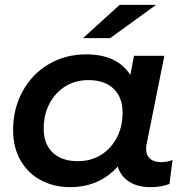

<svg xmlns="http://www.w3.org/2000/svg" viewBox="-20 -764 774 791"><path d="M691 -105 678 -6Q643 7 600 7Q547 7 512 -15.5Q477 -38 465 -78Q429 -37 379.5 -15Q330 7 269 7Q203 7 149.5 -21Q96 -49 65 -102.5Q34 -156 34 -228Q34 -317 73.5 -388.5Q113 -460 181.5 -500Q250 -540 335 -540Q463 -540 517 -455L532 -534H657L585 -175Q582 -163 582 -152Q582 -125 598 -110.5Q614 -96 644 -96Q669 -96 691 -105ZM485 -300Q485 -363 448 -398.5Q411 -434 344 -434Q291 -434 249.5 -408.5Q208 -383 184 -337.5Q160 -292 160 -234Q160 -171 197 -135.5Q234 -100 301 -100Q354 -100 395.5 -125.5Q437 -151 461 -196.5Q485 -242 485 -300ZM473 -744H623L434 -607H322Z"/></svg>

Font: Montserrat Alternates SemiBold
Style: Italic
Weight: 600
Italic angle: -11.3°
Designer: Julieta Ulanovsky
Foundry: Julieta Ulanovsky
Version: Version 7.200